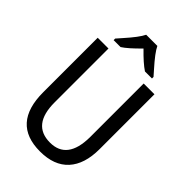

<svg xmlns="http://www.w3.org/2000/svg" viewBox="-273 -1034 1146 1146"><g transform="rotate(45 300.0 -460.5)"><path d="M539.1 -714.8V-252Q539.1 -125 477.5 -57.6Q416 9.8 296.9 9.8Q61 9.8 61 -253.9V-713.9H151.9V-258.8Q151.9 -69.8 301.8 -69.8Q445.8 -69.8 448.2 -259.8V-714.8ZM461.9 -771H402.8Q361.3 -798.3 299.8 -861.8Q234.9 -795.4 196.8 -771H138.2V-784.2Q150.4 -798.3 167 -816.9Q234.9 -892.6 252.9 -931.2H347.2Q365.2 -892.6 433.1 -816.9L461.9 -784.2Z"/></g></svg>

Font: WenQuanYi Micro Hei Mono
Style: Regular
Weight: 400
Foundry: Ascender Corporation
Version: Version 0.2.0-beta